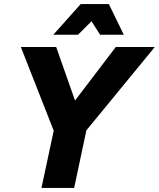

<svg xmlns="http://www.w3.org/2000/svg" viewBox="-20 -920 778 940"><path d="M82 -690H255L362 -386L320 -392L547 -690H738L403 -282L343 0H183L243 -280ZM241 -750 375 -900H513L586 -750H470L428 -816L362 -750Z"/></svg>

Font: Radio Canada
Style: Italic
Weight: 400
Italic angle: -12°
Designer: Charles Daoud, Etienne Aubert Bonn, Alexandre Saumier Demers, Jacques Le Bailly
Foundry: Radio-Canada
Version: Version 2.104;gftools[0.9.28.dev5+ged2979d]